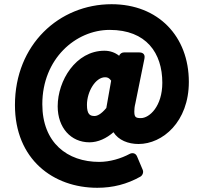

<svg xmlns="http://www.w3.org/2000/svg" viewBox="-20 -703 968 912"><path d="M51 -204C51 54 233 189 442 189C516 189 583 172 647 136C657 130 663 116 658 104L631 40C623 21 605 23 596 28C555 50 502 66 451 66C300 66 181 -25 181 -208C181 -424 340 -561 501 -561C675 -561 751 -451 751 -310C751 -198 690 -142 649 -142C624 -142 618 -147 618 -174C618 -184 619 -196 623 -212L666 -424C672 -452 649 -454 642 -454H569C560 -454 550 -449 546 -438C526 -454 502 -462 476 -462C340 -462 254 -320 254 -198C254 -96 317 -27 405 -27C446 -27 486 -46 519 -75C543 -37 589 -19 638 -19C752 -19 877 -124 877 -314C877 -530 732 -683 510 -683C261 -683 51 -491 51 -204ZM393 -205C393 -268 434 -336 479 -336C491 -336 498 -333 508 -320L485 -190C459 -159 441 -152 429 -152C408 -152 393 -159 393 -205Z"/></svg>

Font: Falling Sky
Style: Blk
Weight: 900
Designer: Paul D. Hunt
Foundry: Adobe Systems Incorporated
Version: Version 1.02